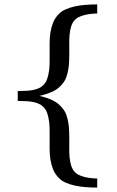

<svg xmlns="http://www.w3.org/2000/svg" viewBox="-20 -724 528 867"><path d="M245.1 -660.2Q257.3 -673.3 276.1 -681.6Q294.9 -689.9 317.9 -695.1Q340.8 -700.2 366.7 -702.1Q392.6 -704.1 418.9 -704.1V-663.1Q412.6 -663.1 399.4 -662.1Q386.2 -661.1 370.8 -658.2Q355.5 -655.3 340.8 -649.2Q326.2 -643.1 316.9 -632.8Q306.6 -621.6 301.5 -605Q296.4 -588.4 294.4 -568.6Q292.5 -548.8 292.7 -527.3Q293 -505.9 293 -484.9Q293 -467.8 292.2 -449Q291.5 -430.2 288.6 -411.9Q285.6 -393.6 280 -377.2Q274.4 -360.8 264.2 -348.1Q244.1 -322.3 216.6 -310.1Q189 -297.9 158.2 -291Q189 -284.2 216.6 -271.5Q244.1 -258.8 264.2 -232.9Q274.4 -220.2 280 -203.9Q285.6 -187.5 288.6 -169.2Q291.5 -150.9 292.2 -132.1Q293 -113.3 293 -96.2Q293 -75.2 292.7 -53.7Q292.5 -32.2 294.4 -12.5Q296.4 7.3 301.5 23.9Q306.6 40.5 316.9 51.8Q326.2 62 340.8 68.1Q355.5 74.2 370.8 77.1Q386.2 80.1 399.4 81.1Q412.6 82 418.9 82V123Q392.6 123 366.7 121.1Q340.8 119.1 317.9 114Q294.9 108.9 276.1 100.6Q257.3 92.3 245.1 79.1Q228 61.5 219.7 40.8Q211.4 20 207.8 -2.9Q204.1 -25.9 204.1 -50Q204.1 -74.2 204.1 -99.1Q204.1 -115.7 204.1 -135.7Q204.1 -155.8 201.7 -175.3Q199.2 -194.8 193.4 -212.4Q187.5 -230 175.8 -241.2Q167 -250 155.8 -255.1Q144.5 -260.3 130.6 -263.2Q116.7 -266.1 99.4 -267.1Q82 -268.1 60.1 -268.1V-313Q82 -313 99.4 -314Q116.7 -314.9 130.6 -317.9Q144.5 -320.8 155.8 -325.9Q167 -331.1 175.8 -339.8Q187.5 -351.1 193.4 -368.7Q199.2 -386.2 201.7 -405.8Q204.1 -425.3 204.1 -445.3Q204.1 -465.3 204.1 -481.9Q204.1 -506.8 204.1 -531Q204.1 -555.2 207.8 -577.9Q211.4 -600.6 219.7 -621.6Q228 -642.6 245.1 -660.2Z"/></svg>

Font: Tagmukay Beta
Style: Regular
Weight: 400
Designer: Peter Martin
Foundry: SIL International
Version: Version 2.000; dev 82b92eM